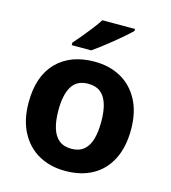

<svg xmlns="http://www.w3.org/2000/svg" viewBox="-114 -858 854 960"><g transform="rotate(15 312.5 -378.0)"><path d="M577 -274Q577 -184 544.5 -120Q512 -56 452.5 -23Q393 10 311 10Q234 10 174.5 -23Q115 -56 81 -120Q47 -184 47 -274Q47 -410 118.5 -483Q190 -556 314 -556Q391 -556 450 -523.5Q509 -491 543 -428Q577 -365 577 -274ZM201 -275Q201 -221 212.5 -183Q224 -145 248.5 -125Q273 -105 313 -105Q352 -105 376.5 -125Q401 -145 412 -183Q423 -221 423 -274Q423 -328 411.5 -365Q400 -402 376 -421.5Q352 -441 312 -441Q253 -441 227 -398Q201 -355 201 -275ZM466 -766V-756Q452 -742 428.5 -721.5Q405 -701 378.5 -679.5Q352 -658 326.5 -638.5Q301 -619 282 -606H181V-619Q198 -638 219.5 -664Q241 -690 262 -717Q283 -744 297 -766Z"/></g></svg>

Font: Noto Sans Cherokee
Style: Regular
Weight: 400
Designer: Monotype Design Team
Foundry: Monotype Imaging Inc.
Version: Version 2.001